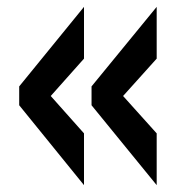

<svg xmlns="http://www.w3.org/2000/svg" viewBox="-20 -578 521 560"><path d="M437 -38 247 -271V-326L437 -558V-407L339 -298L437 -189ZM225 -38 36 -271V-326L225 -558V-407L128 -298L225 -189Z"/></svg>

Font: Oswald SemiBold
Style: Regular
Weight: 600
Designer: Vernon Adams
Foundry: Vernon Adams
Version: Version 4.100; ttfautohint (v1.8.1.43-b0c9)